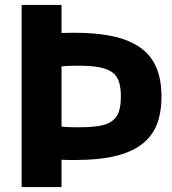

<svg xmlns="http://www.w3.org/2000/svg" viewBox="-20 -760 700 780"><path d="M68 -740H230V-626Q243 -626 255.5 -626.5Q268 -627 281 -627Q374 -627 441 -612Q508 -597 551.5 -565.5Q595 -534 615.5 -485Q636 -436 636 -368Q636 -300 616 -251.5Q596 -203 553 -171.5Q510 -140 444 -125Q378 -110 286 -110Q272 -110 258 -110Q244 -110 230 -111V0H68ZM300 -243Q350 -243 383 -248.5Q416 -254 435.5 -268.5Q455 -283 463 -307Q471 -331 471 -368Q471 -404 463 -428.5Q455 -453 435 -467Q415 -481 382 -487Q349 -493 298 -493Q293 -493 283.5 -493Q274 -493 263.5 -492.5Q253 -492 243.5 -491.5Q234 -491 230 -490V-246Q233 -245 242.5 -244.5Q252 -244 263.5 -243.5Q275 -243 285 -243Q295 -243 300 -243Z"/></svg>

Font: Encode Sans Narrow
Style: Bold
Weight: 700
Designer: Pablo Impallari, Andres Torresi
Foundry: Pablo Impallari, Andres Torresi
Version: Version 1.000; ttfautohint (v1.00) -l 8 -r 50 -G 200 -x 14 -